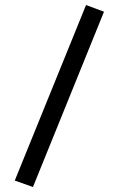

<svg xmlns="http://www.w3.org/2000/svg" viewBox="-20 -732 476 768"><path d="M111.8 16.1 39.1 -9.8 324.2 -711.9 396 -685.1Z"/></svg>

Font: Wesal
Style: Regular
Weight: 400
Designer: Ahmed zaza
Foundry: Ahmed zaza
Version: Version 2.01